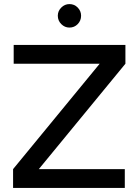

<svg xmlns="http://www.w3.org/2000/svg" viewBox="-20 -920 678 940"><path d="M44 0V-92L468 -608H47V-700H594V-608L170 -92H591V0ZM320 -785Q297 -785 280 -802Q263 -819 263 -843Q263 -866 280 -883Q297 -900 320 -900Q344 -900 360.5 -883Q377 -866 377 -843Q377 -819 360.5 -802Q344 -785 320 -785Z"/></svg>

Font: Figtree Medium
Style: Regular
Weight: 500
Designer: Erik Kennedy
Foundry: Erik Kennedy
Version: Version 2.001; ttfautohint (v1.8.4.7-5d5b);gftools[0.9.27]